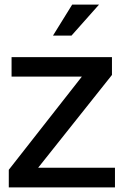

<svg xmlns="http://www.w3.org/2000/svg" viewBox="-20 -810 537 830"><path d="M145 -85H477V0H18V-76L334 -479H30V-563H464V-486ZM209 -656 292 -790H408L289 -656Z"/></svg>

Font: BDO Grotesk
Style: Regular
Weight: 400
Designer: Deni Anggara
Foundry: Lokal Container
Version: Version 2.000